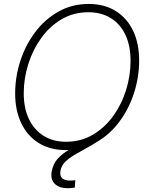

<svg xmlns="http://www.w3.org/2000/svg" viewBox="-20 -758 757 983"><path d="M316.4 10.3Q236.3 10.3 178.5 -25.6Q120.6 -61.5 89.1 -127Q57.6 -192.4 57.6 -279.3Q57.6 -364.3 84 -445.8Q110.4 -527.3 159.9 -593.3Q209.5 -659.2 279.1 -698.5Q348.6 -737.8 434.6 -737.8Q514.2 -737.8 572.3 -701.7Q630.4 -665.5 661.4 -600.6Q692.4 -535.6 692.4 -447.8Q692.4 -363.3 666 -281.5Q639.6 -199.7 590.3 -133.8Q541 -67.9 471.7 -28.8Q402.3 10.3 316.4 10.3ZM317.9 -32.2Q394 -32.2 455.1 -68.1Q516.1 -104 559.3 -163.8Q602.5 -223.6 625.5 -297.1Q648.4 -370.6 648.4 -446.3Q648.4 -523.9 622.1 -579.6Q595.7 -635.3 547.1 -665.3Q498.5 -695.3 433.1 -695.3Q356.4 -695.3 295.4 -659.4Q234.4 -623.5 191.2 -563.5Q147.9 -503.4 124.8 -429.7Q101.6 -356 101.6 -280.8Q101.6 -204.1 128.2 -148.4Q154.8 -92.8 203.4 -62.5Q252 -32.2 317.9 -32.2ZM326.7 205.6Q284.2 205.6 261 183.6Q237.8 161.6 244.6 120.6Q251.5 81.1 275.1 54.9Q298.8 28.8 333.7 8.3Q368.7 -12.2 409.7 -34.2Q450.7 -56.2 491.7 -86.9Q532.7 -117.7 569.1 -164.1Q605.5 -210.4 631.1 -279.5Q656.7 -348.6 666 -447.8H692.4Q685.1 -346.2 660.9 -273.7Q636.7 -201.2 601.8 -151.6Q566.9 -102.1 526.6 -69.1Q486.3 -36.1 446.5 -13.2Q406.7 9.8 373 28.3Q339.4 46.9 316.9 67.4Q294.4 87.9 289.6 116.7Q285.2 142.1 298.1 154.3Q311 166.5 339.8 166.5Q346.2 166.5 353 166Q359.9 165.5 365.7 164.6L362.8 202.6Q354.5 203.6 345.5 204.6Q336.4 205.6 326.7 205.6Z"/></svg>

Font: Inter 28pt ExtraLight
Style: Italic
Weight: 250
Italic angle: -9.3988°
Designer: Rasmus Andersson
Foundry: rsms
Version: Version 4.001;git-66647c0bb